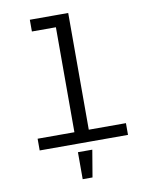

<svg xmlns="http://www.w3.org/2000/svg" viewBox="-99 -806 849 1079"><g transform="rotate(-10 325.0 -266.0)"><path d="M284 0V-733H366V0ZM74 0V-67H578V0ZM147 -666V-733H325V-666ZM284 201V47H366L340 201Z"/></g></svg>

Font: Azeret Mono Thin Light
Style: Regular
Weight: 300
Version: Version 1.002